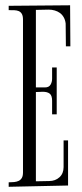

<svg xmlns="http://www.w3.org/2000/svg" viewBox="-20 -717 314 734"><path d="M117.2 -382.8H151.9Q167 -382.8 173.1 -393.1Q179.2 -403.3 179.2 -416V-459H196.8V-279.8H179.2V-332Q179.2 -351.6 170.2 -358.9Q161.1 -366.2 143.1 -366.2Q139.2 -366.2 131.8 -365.7Q124.5 -365.2 117.2 -365.2V-23.9L168 -24.9Q191.4 -24.9 207.3 -39.3Q223.1 -53.7 223.1 -78.1V-180.2H240.2V-7.8L13.2 -2.9V-20Q23.9 -20 33.9 -21Q43.9 -22 51.5 -25.6Q59.1 -29.3 63.5 -36.9Q67.9 -44.4 67.9 -58.1V-642.1Q67.9 -656.2 63.5 -663.8Q59.1 -671.4 51.5 -674.6Q43.9 -677.7 33.9 -678Q23.9 -678.2 13.2 -678.2V-694.8L248 -696.8L249 -540H231.9L231 -627Q229.5 -640.6 223.6 -650.9Q217.8 -661.1 209 -667.5Q200.2 -673.8 189.2 -677Q178.2 -680.2 166 -680.2Q153.8 -680.2 141.4 -679.7Q128.9 -679.2 117.2 -679.2Z"/></svg>

Font: Bigelow Rules
Style: Regular
Weight: 400
Designer: Astigmatic (AOETI)
Foundry: Astigmatic (AOETI)
Version: Version 1.001